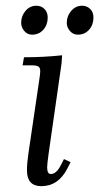

<svg xmlns="http://www.w3.org/2000/svg" viewBox="-20 -637 343 664"><path d="M53.2 -558.1Q53.2 -582 68.4 -599.6Q83.5 -617.2 106 -617.2Q122.1 -617.2 133.5 -606.2Q145 -595.2 145 -576.2Q145 -551.3 129.9 -534.2Q114.7 -517.1 90.8 -517.1Q74.7 -517.1 64 -529.8Q53.2 -542.5 53.2 -558.1ZM58.1 -411.1 63 -439Q131.8 -439 194.8 -445.8L192.9 -418L147.9 -104Q143.1 -68.8 143.1 -58.1Q143.1 -35.2 155.8 -35.2Q174.8 -35.2 189.9 -64.9L201.2 -86.9L224.1 -76.2L212.9 -54.2Q181.6 6.8 123 6.8Q73.2 6.8 73.2 -47.9Q73.2 -71.8 78.1 -105L116.2 -363.8Q119.1 -380.9 119.1 -391.1Q119.1 -402.8 112.8 -407Q106.4 -411.1 88.9 -411.1ZM210.9 -558.1Q210.9 -581.5 226.3 -599.4Q241.7 -617.2 264.2 -617.2Q280.3 -617.2 291.7 -606.2Q303.2 -595.2 303.2 -576.2Q303.2 -551.3 288.1 -534.2Q272.9 -517.1 249 -517.1Q232.9 -517.1 221.9 -529.8Q210.9 -542.5 210.9 -558.1Z"/></svg>

Font: Dihjauti
Style: Italic
Weight: 400
Italic angle: -9°
Designer: T. Christopher White
Version: Version 3.0.0